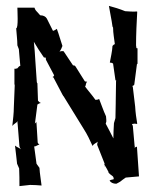

<svg xmlns="http://www.w3.org/2000/svg" viewBox="-20 -621 520 652"><path d="M22 -195 23 -194C27 -201 37 -204 40 -210C39 -207 39 -203 40 -199L46 -124C47 -121 49 -116 51 -114C46 -119 37 -121 32 -126H31C33 -107 36 -86 38 -65L45 -49C46 -29 46 -8 46 11C57 10 70 8 82 7C95 7 109 8 121 9V8C119 -11 115 -31 114 -51L104 -65C102 -85 98 -105 96 -124C100 -122 109 -130 114 -130C112 -131 109 -134 108 -137L104 -202C103 -203 103 -206 104 -207H103C103 -205.8 100 -202 98 -202L99 -204L107 -266C110 -268 115 -271 118 -271V-272C116 -272 111 -276 109 -279L107 -338C107 -338 106 -340 105 -340H106L105 -342L100 -415C99 -437 97 -459 95 -479C105 -462 117 -443 129 -426C130 -426 134 -425 136 -425C135 -425 136 -419 136 -418C145 -400 155 -383 164 -365C164 -365 162 -363 162 -362C162 -361 160 -360 159 -360V-359C160 -359 162 -358 162 -357L193 -298C194 -298 194 -296 194 -296L196 -294C219 -257 242 -219 265 -182C276 -165 286 -144 294 -126H295C298 -133 307 -135 312 -140C311 -137 310 -133 310 -129L335 -66V-61C340 -53 344 -46 349 -36L348 -35C351 -32 356 -27 361 -24C367 -20 367 -12 365 -12C360 -11 355 -10 352 -8C356 -1 364 3 375 3C378 2 384 -2 388 -4L397 -11L407 -18C422 -19 437 -21 452 -22C450 -56 447 -89 445 -123C442 -122 438 -121 437 -118C438 -120 438 -124 437 -127L431 -194C430 -195 429 -198 428 -200C430 -200 433 -200 435 -201C438 -201 443 -201 445 -200L446 -201C443 -219 440 -239 439 -259L431 -326C431 -327 430 -328 429 -329C430 -329 431 -330 432 -330C432 -331 434 -332 435 -331V-332L436 -334L445 -403C446 -404 447 -404 447 -405V-457H444C444 -458 444 -458 443 -458V-460L442 -467C442 -504 444 -546 446 -581L445 -582C434 -581 417 -582 405 -583C388 -590 366 -597 350 -601V-600C353 -580 359 -555 362 -531L364 -527C364 -509 368 -488 370 -471C368 -471 363 -467 362 -465C361 -446 356 -426 353 -409L354 -408C356 -409 362 -407 364 -405L372 -349C373 -348 374 -347 375 -347C374 -346 374 -344 374 -343V-339L373 -275V-271C373 -255 372 -237 372 -220L367 -203C366 -185 365 -168 365 -151C356 -168 348 -185 339 -201L341 -208V-214L340 -226C331 -245 324 -267 317 -284L316 -285C315 -283 309 -282 306 -282H304C293 -298 280 -312 269 -327C270 -328 272 -333 272 -336C272 -338 274 -342 276 -343L275 -344C274 -343 270 -344 268 -345L236 -396C235 -396 232 -399 233 -399H228L196 -447C191 -448 186 -447 182 -446C186 -450 190 -459 192 -465C185 -485 180 -505 173 -523C170 -521 166 -518 162 -517C161 -517 161 -516 160 -516L139 -558C135 -565 127 -569 117 -569C116 -570 114 -571 113 -573L103 -584C100 -587 98 -592 97 -595H39C39 -585.8 42.9 -525 35 -525V-524C36 -507 39 -486 39 -467L44 -454C45 -435 48 -414 49 -397C48 -398 44 -395 42 -393V-392C41 -392 40 -390 39 -389C36 -389 31 -386 29 -388V-336C29 -335 30 -332 30 -331L27 -257C27 -236 24 -214 22 -195ZM333 -65C334 -64 334 -62 335 -61V-59C334 -61 334 -63 333 -65ZM335 -56H336C336 -57 335 -58 335 -59Z"/></svg>

Font: Charger Mayhem
Style: Regular
Weight: 400
Designer: Jasper
Foundry: Cannot Into Space Fonts
Version: Version 0.98